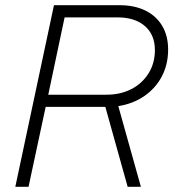

<svg xmlns="http://www.w3.org/2000/svg" viewBox="-20 -720 668 740"><path d="M39 0 188 -700H440Q498 -700 540 -679.5Q582 -659 605 -620.5Q628 -582 628 -529Q628 -472 604 -426Q580 -380 536.5 -350Q493 -320 436 -311L523 0H472L386 -308H156L90 0ZM166 -355H390Q445 -355 487 -377Q529 -399 553 -438Q577 -477 577 -527Q577 -586 538.5 -619.5Q500 -653 433 -653H229Z"/></svg>

Font: Red Hat Text VF
Style: Italic
Weight: 300
Italic angle: -12°
Designer: Pentagram, MCKL
Foundry: Pentagram, MCKL
Version: Version 1.023